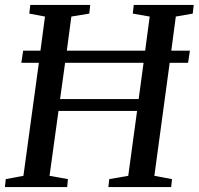

<svg xmlns="http://www.w3.org/2000/svg" viewBox="-21 -763 810 783"><path d="M-1 0 2.5 -32.5 74.5 -46 137.5 -507H66L73.5 -556.5H144L162.5 -695.5L98.5 -707.5L102.5 -743H347L343 -707.5L270 -695.5L251.5 -556.5H571L589.5 -695.5L520.5 -707.5L524.5 -743H769L765 -707.5L696 -695.5L677.5 -556.5H753.5L746 -507H671L608.5 -46L680.5 -32.5L677 0H421L424.5 -32.5L502 -46L538 -310.5H217.5L181 -46L256 -32.5L253 0ZM224 -359H544.5L564.5 -507H244.5Z"/></svg>

Font: Merriweather 60pt
Style: Italic
Weight: 400
Italic angle: -7.8°
Version: Version 2.101